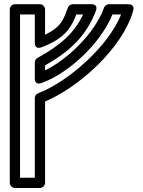

<svg xmlns="http://www.w3.org/2000/svg" viewBox="-20 -898 697 935"><path d="M149.5 -420.6V-32.5H77.6V-827.5H149.5V-691.6C149.5 -691.6 146.2 -653.6 183.6 -668.3L193.3 -672.1C300.1 -714 329.8 -770.7 351.6 -827.5H385C342.1 -738.4 277.7 -679.8 166.2 -618L162.4 -615.9C154.2 -611.4 149.5 -602 149.5 -594V-517.7C149.5 -517.7 146.2 -480.1 183.4 -494.3L193 -497.9C307 -541.4 465.3 -676.4 527.5 -827.5H569.6C507.7 -671.2 311.2 -500.5 170.1 -445.7L165.5 -443.9C155.8 -440.1 149.5 -430.4 149.5 -420.6ZM199.5 -403.6C362.2 -471.9 577.5 -663.1 628.5 -845.8C637.6 -878.5 607.2 -877.5 604.4 -877.5H510.4C501.6 -877.5 490.6 -871.4 486.9 -861C439.9 -730.9 302.4 -604.7 199.5 -555.2V-579.4C323.2 -649.3 400.6 -725.3 446.4 -843.5C460.8 -880.8 423.1 -877.5 423.1 -877.5H334.4C324.4 -877.5 314.7 -871.1 311 -861.4C289.4 -804.6 280.1 -767.3 199.5 -729.1V-852.5C199.5 -863.2 189.6 -877.5 174.5 -877.5H52.6C41.9 -877.5 27.6 -867.6 27.6 -852.5V-7.5C27.6 3.2 37.5 17.5 52.6 17.5H174.5C185.2 17.5 199.5 7.6 199.5 -7.5Z"/></svg>

Font: Stormning Aesir
Style: Light
Weight: 400
Designer: Robert Jablonski, Mew Too
Foundry: Cannot Into Space Fonts
Version: Version 0.90